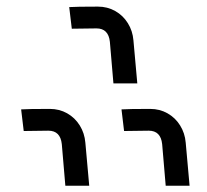

<svg xmlns="http://www.w3.org/2000/svg" viewBox="-20 -648 640 595"><path d="M283.5 -627.5Q215 -627.5 194.5 -626L202.5 -559L279 -560Q316 -560 320.5 -518.5L331.5 -389.5H405.5L393.5 -523Q391 -552.5 376.2 -576.2Q361.5 -600 337.2 -613.8Q313 -627.5 283.5 -627.5ZM134.5 -310.5Q66 -310.5 45.5 -309L53.5 -242L130 -243Q167 -243 171.5 -201.5L182.5 -72.5H256.5L244.5 -206Q242 -235.5 227.2 -259.2Q212.5 -283 188.2 -296.8Q164 -310.5 134.5 -310.5ZM445.5 -310.5Q377 -310.5 356.5 -309L364.5 -242L441 -243Q478 -243 482.5 -201.5L493.5 -72.5H567.5L555.5 -206Q553 -235.5 538.2 -259.2Q523.5 -283 499.2 -296.8Q475 -310.5 445.5 -310.5Z"/></svg>

Font: JuliaMono
Style: Italic
Weight: 400
Italic angle: -9°
Monospace: yes
Designer: cormullion
Foundry: corm
Version: Version 0.057; ttfautohint (v1.8.4)